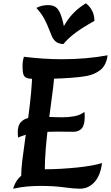

<svg xmlns="http://www.w3.org/2000/svg" viewBox="-20 -1135 674 1167"><path d="M112 -41Q111 -47 110 -54.5Q109 -62 109 -69Q109 -105 115.5 -160Q122 -215 132 -282.5Q142 -350 152 -424Q162 -498 169 -571.5Q176 -645 176 -712L306 -717Q308 -709 308.5 -700.5Q309 -692 309 -683Q309 -650 303 -602.5Q297 -555 289 -496Q281 -437 272.5 -369.5Q264 -302 258 -229.5Q252 -157 252 -83Q252 -80 252 -76.5Q252 -73 252 -70ZM60 12Q63 0 72 -19.5Q81 -39 100.5 -59Q120 -79 154 -92.5Q188 -106 241 -106Q296 -106 349 -109Q402 -112 450 -117Q498 -122 536.5 -129Q575 -136 600 -144Q591 -69 554.5 -28.5Q518 12 465 12Q431 12 368.5 3.5Q306 -5 227 -5Q188 -5 146 -1.5Q104 2 60 12ZM90 -299Q89 -307 88.5 -315.5Q88 -324 88 -332Q88 -372 106 -392Q124 -412 154.5 -418.5Q185 -425 222 -425Q239 -425 264.5 -424.5Q290 -424 315.5 -423Q341 -422 358 -422Q396 -422 432 -428.5Q468 -435 493 -455Q494 -448 494.5 -440.5Q495 -433 495 -425Q495 -374 476.5 -354Q458 -334 427 -334Q400 -334 376.5 -334.5Q353 -335 331 -335Q296 -335 255.5 -333.5Q215 -332 173 -324.5Q131 -317 90 -299ZM195 -655Q160 -655 143.5 -661Q127 -667 122 -683.5Q117 -700 117 -731Q117 -751 119.5 -766Q122 -781 125 -790Q181 -783 240 -779Q299 -775 357 -775Q430 -775 500.5 -781Q571 -787 634 -799Q626 -738 590.5 -710Q555 -682 506 -673Q467 -666 411.5 -662Q356 -658 298.5 -656.5Q241 -655 195 -655ZM502 -1115Q509 -1110 521 -1097.5Q533 -1085 543 -1063.5Q553 -1042 554 -1008Q484 -969 440.5 -937Q397 -905 365 -867Q336 -869 320.5 -881Q305 -893 295.5 -914Q286 -935 276 -962Q266 -989 249 -1021Q232 -1053 201 -1087Q224 -1098 240.5 -1101Q257 -1104 273 -1104Q307 -1104 325.5 -1086Q344 -1068 357 -1022.5Q370 -977 384 -894L349 -944Q367 -976 386 -1005Q405 -1034 432.5 -1061.5Q460 -1089 502 -1115Z"/></svg>

Font: Merienda
Style: Bold
Weight: 700
Designer: Eduardo Rodriguez Tunni
Foundry: Eduardo Rodriguez Tunni
Version: Version 2.001